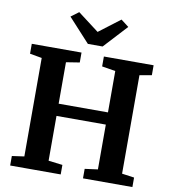

<svg xmlns="http://www.w3.org/2000/svg" viewBox="-102 -1067 1027 1154"><g transform="rotate(10 411.5 -490.0)"><path d="M113 -68.5V-669.5L39.5 -682.5V-743H343V-682.5L261 -669.5V-416.5H562V-669L479.5 -682.5V-743H783V-682.5L709.5 -669.5V-68.5L784.5 -58V0H483V-58L562 -68.5V-342H261V-68.5L347 -58V0H38.5V-58ZM371.5 -801 240 -944.5 287.5 -980 416.5 -882 545.5 -980 593 -943.5 461.5 -801Z"/></g></svg>

Font: Merriweather 24pt
Style: Bold
Weight: 700
Designer: Eben Sorkin
Foundry: Eben Sorkin
Version: Version 2.100